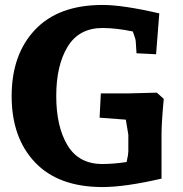

<svg xmlns="http://www.w3.org/2000/svg" viewBox="-20 -740 739 775"><path d="M394 -720Q476 -720 623 -686L610 -521L531 -525L528 -572Q528 -582 516 -613Q448 -627 394 -627Q299 -627 253 -551.5Q207 -476 207 -352.5Q207 -229 252.5 -153.5Q298 -78 393 -78Q438 -78 491 -86Q498 -117 498 -128V-196L488 -257L382 -265L387 -363H498L613 -366L641 -341Q632 -246 632 -196V-19Q485 15 394 15Q216 15 121.5 -84.5Q27 -184 27 -352Q27 -520 121.5 -620Q216 -720 394 -720Z"/></svg>

Font: Andada SC
Style: Bold
Weight: 700
Designer: Carolina Giovagnoli
Foundry: Carolina Giovagnoli
Version: Version 1.003